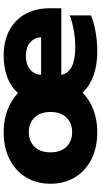

<svg xmlns="http://www.w3.org/2000/svg" viewBox="228 -763 550 1046"><g transform="rotate(-90 503.0 -240.0)"><path d="M981 -181H618Q627 -141 665 -123Q703 -105 769 -105Q813 -105 860 -113Q907 -121 942 -135V-19Q906 -4 853.5 5.5Q801 15 746 15Q672 15 615 -5.5Q558 -26 521 -65Q483 -27 428 -6Q373 15 306 15Q221 15 157.5 -17.5Q94 -50 59.5 -107.5Q25 -165 25 -240Q25 -315 59.5 -372.5Q94 -430 157.5 -462.5Q221 -495 306 -495Q372 -495 426.5 -474.5Q481 -454 519 -417Q552 -455 604 -475Q656 -495 723 -495Q805 -495 863.5 -462.5Q922 -430 951.5 -373.5Q981 -317 981 -246ZM824 -291Q820 -330 793.5 -352Q767 -374 720 -374Q675 -374 648 -351.5Q621 -329 618 -291ZM416 -240Q416 -295 386 -326.5Q356 -358 306 -358Q256 -358 226 -326.5Q196 -295 196 -240Q196 -185 226 -153.5Q256 -122 306 -122Q356 -122 386 -153.5Q416 -185 416 -240Z"/></g></svg>

Font: Readiness
Style: Bold
Weight: 700
Designer: Katatrad Team
Foundry: CadsonDemak
Version: Version 1.00;January 16, 2020;FontCreator 12.0.0.2550 64-bit